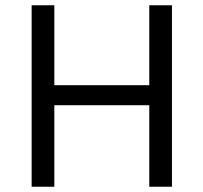

<svg xmlns="http://www.w3.org/2000/svg" viewBox="-20 -708 771 728"><path d="M100 0V-688H186V-385H546V-688H632V0H546V-309H186V0Z"/></svg>

Font: Saira Thin
Style: Regular
Weight: 400
Version: Version 1.101